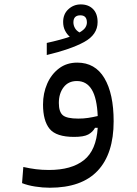

<svg xmlns="http://www.w3.org/2000/svg" viewBox="-20 -628 626 876"><path d="M207 228.5Q174.3 228.5 140.4 223.1Q106.4 217.8 80.6 207.5L86.4 133.8Q116.7 140.6 144 144Q171.4 147.5 203.6 147.5Q306.6 147.5 363 102.5Q419.4 57.6 425.8 -44.9H413.6Q402.8 -25.4 382.6 -14.4Q362.3 -3.4 317.9 -3.4Q236.8 -3.4 206.5 -40Q176.3 -76.7 176.3 -151.4Q176.3 -202.6 195.3 -246.1Q214.4 -289.6 249.3 -315.9Q284.2 -342.3 332.5 -342.3Q414.1 -342.3 456.3 -271.5Q498.5 -200.7 498.5 -74.7Q498.5 73.7 425.5 151.1Q352.5 228.5 207 228.5ZM425.8 -98.6Q422.4 -180.2 398.7 -219.2Q375 -258.3 330.6 -258.3Q292 -258.3 270.3 -230Q248.5 -201.7 248.5 -158.2Q248.5 -117.7 266.6 -102.3Q284.7 -86.9 337.4 -86.9Q361.3 -86.9 382.3 -90.1Q403.3 -93.3 425.8 -98.6ZM193.4 -377V-432.1Q257.8 -446.3 298.3 -460.4Q285.2 -471.7 276.6 -488.8Q268.1 -505.9 268.1 -527.8Q268.1 -564 292 -585.9Q315.9 -607.9 348.6 -607.9Q383.3 -607.9 404.3 -586.9Q425.3 -565.9 425.3 -527.3Q425.3 -469.7 363.8 -436.3Q302.2 -402.8 193.4 -377ZM342.8 -480Q362.3 -491.2 369.4 -502.4Q376.5 -513.7 376.5 -525.4Q376.5 -558.1 346.7 -558.1Q314.9 -558.1 314.9 -525.9Q314.9 -512.7 321.8 -500.2Q328.6 -487.8 342.8 -480Z"/></svg>

Font: CaskaydiaMono NF SemiLight
Style: Regular
Weight: 350
Designer: Aaron Bell
Foundry: Saja Typeworks
Version: Version 2111.001; ttfautohint (v1.8.4);Nerd Fonts 3.1.1